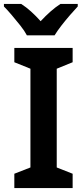

<svg xmlns="http://www.w3.org/2000/svg" viewBox="-40 -958 424 978"><path d="M330 0H33V-73L115 -105V-608L33 -641V-714H330V-641L249 -608V-105L330 -73ZM356 -925Q339 -907 316.5 -881Q294 -855 273 -828Q252 -801 238 -778H97Q85 -801 63.5 -828Q42 -855 20 -881Q-2 -907 -20 -925V-938H68Q93 -922 118 -899.5Q143 -877 167 -850Q192 -877 217.5 -899.5Q243 -922 268 -938H356Z"/></svg>

Font: Noto Sans Display SemiBold
Style: Regular
Weight: 600
Designer: Monotype Design Team
Foundry: Monotype Imaging Inc.
Version: Version 2.003